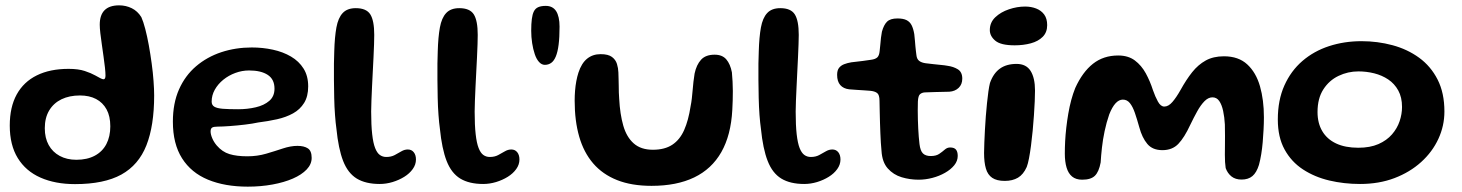

<svg xmlns="http://www.w3.org/2000/svg" viewBox="-20 -661 5466 718"><path d="M260.5 27.5Q186.5 27.5 131.5 3.2Q76.5 -21 46.5 -69.8Q16.5 -118.5 16.5 -191.5Q16.5 -260.5 42.5 -307.8Q68.5 -355 117.8 -379.2Q167 -403.5 236.5 -403.5Q273 -403.5 297 -395.5Q321 -387.5 336 -379Q346.5 -373 354.8 -368.8Q363 -364.5 367 -364.5Q374.5 -364.5 374.5 -378.5Q374.5 -389.5 372.5 -408.2Q370.5 -427 367.2 -449.5Q364 -472 360.8 -494.8Q357.5 -517.5 355.2 -537Q353 -556.5 353 -568.5Q353 -641 425.5 -641Q451 -641 472.8 -630.2Q494.5 -619.5 508.5 -597Q516 -580.5 523.2 -552.8Q530.5 -525 536.5 -491.8Q542.5 -458.5 547.2 -423.8Q552 -389 554.2 -357.8Q556.5 -326.5 556.5 -304Q556.5 -191 527.5 -117.5Q498.5 -44 433.8 -8.2Q369 27.5 260.5 27.5ZM265.5 -63.5Q306 -63.5 334.5 -78.8Q363 -94 377.8 -122.2Q392.5 -150.5 392.5 -188.5Q392.5 -226.5 378.5 -252Q364.5 -277.5 339.2 -290.8Q314 -304 279 -304Q239.5 -304 210 -289.8Q180.5 -275.5 164 -248Q147.5 -220.5 147.5 -181.5Q147.5 -145 162 -118.8Q176.5 -92.5 203.2 -78Q230 -63.5 265.5 -63.5Z M906.5 37Q821 37 758 11Q695 -15 660.8 -69Q626.5 -123 626.5 -206Q626.5 -275 649.5 -326.8Q672.5 -378.5 713.2 -413.2Q754 -448 807.5 -465.8Q861 -483.5 921.5 -483.5Q962.5 -483.5 1000.5 -475.2Q1038.5 -467 1068.2 -449.5Q1098 -432 1115.2 -404.5Q1132.5 -377 1132.5 -338Q1132.5 -300.5 1117.2 -276Q1102 -251.5 1075.8 -237Q1049.5 -222.5 1015.8 -215Q982 -207.5 945.5 -203Q925 -198.5 895.8 -195Q866.5 -191.5 838.5 -189.5Q810.5 -187.5 794 -187.5Q779 -187.5 773.2 -183.8Q767.5 -180 767.5 -169.5Q767.5 -159 773.5 -144.5Q779.5 -130 790.5 -117Q811 -93 838 -84.8Q865 -76.5 905 -76.5Q942 -76.5 975.2 -86.2Q1008.5 -96 1037.8 -105.8Q1067 -115.5 1092.5 -115.5Q1117 -115.5 1131.2 -106.2Q1145.5 -97 1145.5 -70.5Q1145.5 -47 1126.8 -27.2Q1108 -7.5 1075.2 6.8Q1042.5 21 999 29Q955.5 37 906.5 37ZM870.5 -252.5Q905.5 -252.5 936.5 -259.8Q967.5 -267 987 -283.8Q1006.5 -300.5 1006.5 -329.5Q1006.5 -364.5 981.2 -381Q956 -397.5 911.5 -397.5Q885 -397.5 860 -388.2Q835 -379 815 -362.8Q795 -346.5 783.2 -325.5Q771.5 -304.5 771.5 -281Q771.5 -268 781.5 -262Q791.5 -256 813.2 -254.2Q835 -252.5 870.5 -252.5Z M1400 27Q1347.5 27 1314.2 6.8Q1281 -13.5 1263.2 -59Q1245.5 -104.5 1238 -180Q1235 -201 1232.8 -231Q1230.5 -261 1229.8 -295Q1229 -329 1228.8 -362.2Q1228.5 -395.5 1228.8 -423.5Q1229 -451.5 1230 -469.5Q1231.5 -522.5 1238 -558.2Q1244.5 -594 1261.5 -612.2Q1278.5 -630.5 1310.5 -630.5Q1350 -630.5 1364.8 -607.2Q1379.5 -584 1379.5 -530.5Q1379.5 -517 1378.8 -495.2Q1378 -473.5 1376.8 -447Q1375.5 -420.5 1374 -392Q1372.5 -363.5 1371.2 -336Q1370 -308.5 1369 -284.8Q1368 -261 1368 -244Q1368 -192.5 1371.8 -159.2Q1375.5 -126 1382.8 -107.5Q1390 -89 1400.5 -81.5Q1411 -74 1424.5 -74Q1442.5 -74 1455.8 -81Q1469 -88 1480.8 -95Q1492.5 -102 1505 -102Q1519 -102 1527.2 -91.8Q1535.5 -81.5 1535.5 -64.5Q1535.5 -45.5 1523.5 -28.8Q1511.5 -12 1491.8 0.2Q1472 12.5 1448 19.8Q1424 27 1400 27Z M1787 27Q1734.5 27 1701.2 6.8Q1668 -13.5 1650.2 -59Q1632.5 -104.5 1625 -180Q1622 -201 1619.8 -231Q1617.5 -261 1616.8 -295Q1616 -329 1615.8 -362.2Q1615.5 -395.5 1615.8 -423.5Q1616 -451.5 1617 -469.5Q1618.5 -522.5 1625 -558.2Q1631.5 -594 1648.5 -612.2Q1665.5 -630.5 1697.5 -630.5Q1737 -630.5 1751.8 -607.2Q1766.5 -584 1766.5 -530.5Q1766.5 -517 1765.8 -495.2Q1765 -473.5 1763.8 -447Q1762.5 -420.5 1761 -392Q1759.5 -363.5 1758.2 -336Q1757 -308.5 1756 -284.8Q1755 -261 1755 -244Q1755 -192.5 1758.8 -159.2Q1762.5 -126 1769.8 -107.5Q1777 -89 1787.5 -81.5Q1798 -74 1811.5 -74Q1829.5 -74 1842.8 -81Q1856 -88 1867.8 -95Q1879.5 -102 1892 -102Q1906 -102 1914.2 -91.8Q1922.5 -81.5 1922.5 -64.5Q1922.5 -45.5 1910.5 -28.8Q1898.5 -12 1878.8 0.2Q1859 12.5 1835 19.8Q1811 27 1787 27Z M2017.5 -418.5Q2005.5 -418.5 1995.8 -429.2Q1986 -440 1979.8 -458.5Q1973.5 -477 1970 -499.8Q1966.5 -522.5 1966.5 -546Q1966.5 -572 1968.8 -589.8Q1971 -607.5 1976.5 -618.5Q1982 -629.5 1992.8 -634.2Q2003.5 -639 2021 -639Q2034 -639 2043.8 -634Q2053.5 -629 2059.8 -619.2Q2066 -609.5 2069.2 -595Q2072.5 -580.5 2072.5 -561.5Q2072.5 -521.5 2069 -494Q2065.5 -466.5 2058.5 -449.8Q2051.5 -433 2041.2 -425.8Q2031 -418.5 2017.5 -418.5Z M2416.5 34Q2342 34 2287.8 12.5Q2233.5 -9 2198.2 -50Q2163 -91 2146 -150Q2129 -209 2129 -284.5Q2129 -303.5 2130.5 -322Q2132 -340.5 2135.2 -357.8Q2138.5 -375 2143 -389Q2154.5 -424.5 2175.5 -441.5Q2196.5 -458.5 2226 -458.5Q2254.5 -458.5 2268.5 -448Q2282.5 -437.5 2287.2 -421.8Q2292 -406 2292.5 -390.5Q2293 -380 2293.2 -367.2Q2293.5 -354.5 2293.8 -341Q2294 -327.5 2294.2 -315Q2294.5 -302.5 2295.5 -292Q2298.5 -234 2310.8 -191.2Q2323 -148.5 2349.8 -124.8Q2376.5 -101 2421.5 -101Q2466 -101 2494.2 -119.8Q2522.5 -138.5 2538.5 -174.8Q2554.5 -211 2562.5 -263.5Q2565.5 -278 2567.2 -293.2Q2569 -308.5 2570.2 -324Q2571.5 -339.5 2573.2 -355Q2575 -370.5 2577.5 -386Q2584.5 -419 2601.8 -437.8Q2619 -456.5 2652.5 -456.5Q2681 -456.5 2696 -439Q2711 -421.5 2717 -390.5Q2718.5 -373.5 2719.5 -356Q2720.5 -338.5 2720.5 -320.8Q2720.5 -303 2720 -285.2Q2719.5 -267.5 2718.5 -250Q2713.5 -155.5 2677.5 -92.2Q2641.5 -29 2576 2.5Q2510.5 34 2416.5 34Z M2987.5 27Q2935 27 2901.8 6.8Q2868.5 -13.5 2850.8 -59Q2833 -104.5 2825.5 -180Q2822.5 -201 2820.2 -231Q2818 -261 2817.2 -295Q2816.5 -329 2816.2 -362.2Q2816 -395.5 2816.2 -423.5Q2816.5 -451.5 2817.5 -469.5Q2819 -522.5 2825.5 -558.2Q2832 -594 2849 -612.2Q2866 -630.5 2898 -630.5Q2937.5 -630.5 2952.2 -607.2Q2967 -584 2967 -530.5Q2967 -517 2966.2 -495.2Q2965.5 -473.5 2964.2 -447Q2963 -420.5 2961.5 -392Q2960 -363.5 2958.8 -336Q2957.5 -308.5 2956.5 -284.8Q2955.5 -261 2955.5 -244Q2955.5 -192.5 2959.2 -159.2Q2963 -126 2970.2 -107.5Q2977.5 -89 2988 -81.5Q2998.5 -74 3012 -74Q3030 -74 3043.2 -81Q3056.5 -88 3068.2 -95Q3080 -102 3092.5 -102Q3106.5 -102 3114.8 -91.8Q3123 -81.5 3123 -64.5Q3123 -45.5 3111 -28.8Q3099 -12 3079.2 0.2Q3059.5 12.5 3035.5 19.8Q3011.5 27 2987.5 27Z M3415 11Q3382.5 11 3351.8 1.8Q3321 -7.5 3300 -31Q3279 -54.5 3276.5 -96.5Q3275 -110.5 3274 -127.2Q3273 -144 3272.2 -163Q3271.5 -182 3270.8 -202.2Q3270 -222.5 3269.8 -243.2Q3269.5 -264 3269 -284Q3269 -306.5 3260 -313.2Q3251 -320 3234 -321.5Q3224.5 -322.5 3210.8 -323.2Q3197 -324 3182.5 -325Q3168 -326 3155.5 -327Q3134 -329.5 3122.2 -343Q3110.5 -356.5 3110.5 -381Q3110.5 -398 3117.5 -407Q3124.5 -416 3136.5 -420.8Q3148.5 -425.5 3163.5 -428Q3188.5 -430.5 3205.8 -433Q3223 -435.5 3237.5 -437.5Q3253 -439.5 3260.5 -446.2Q3268 -453 3269.5 -470Q3271 -481 3272 -494Q3273 -507 3274.5 -520Q3276 -533 3278 -542.5Q3285 -568 3297.2 -580Q3309.5 -592 3336 -592Q3357.5 -592 3370 -585.8Q3382.5 -579.5 3389 -566.8Q3395.5 -554 3399 -533.5Q3400.5 -519.5 3401.5 -508.5Q3402.5 -497.5 3403.2 -488.2Q3404 -479 3405 -471Q3406 -463 3407 -455Q3408.5 -440 3417.5 -433.2Q3426.5 -426.5 3441.5 -424.5Q3455 -423 3469.8 -421.2Q3484.5 -419.5 3498.5 -418.2Q3512.5 -417 3523 -415Q3545.5 -412 3562 -401.8Q3578.5 -391.5 3578.5 -367Q3578.5 -345.5 3565 -332.5Q3551.5 -319.5 3530 -318Q3502 -317 3477.5 -316.8Q3453 -316.5 3439 -315.5Q3428 -315 3420.8 -309Q3413.5 -303 3412.5 -281Q3412 -264.5 3412 -247.5Q3412 -230.5 3412.5 -213.5Q3413 -196.5 3413.8 -180.2Q3414.5 -164 3415.8 -149.5Q3417 -135 3418.5 -122.5Q3421.5 -97 3431.5 -87.2Q3441.5 -77.5 3460.5 -77.5Q3480.5 -77.5 3492.2 -85.5Q3504 -93.5 3513 -101.5Q3522 -109.5 3533 -109.5Q3548.5 -109.5 3555 -101.5Q3561.5 -93.5 3561.5 -78Q3561.5 -59 3548.5 -43Q3535.5 -27 3514 -14.8Q3492.5 -2.5 3466.8 4.2Q3441 11 3415 11Z M3737.5 15.5Q3707.5 15.5 3690.5 4Q3673.5 -7.5 3666.8 -30.8Q3660 -54 3660 -89Q3660 -105.5 3661 -127.8Q3662 -150 3663.2 -175Q3664.5 -200 3666.5 -225.8Q3668.5 -251.5 3671 -275.5Q3673.5 -299.5 3676.2 -319Q3679 -338.5 3682 -350.5Q3694.5 -386.5 3719 -404.2Q3743.5 -422 3781.5 -422Q3817.5 -422 3834 -395.8Q3850.5 -369.5 3850.5 -322.5Q3850.5 -306.5 3849.5 -282.2Q3848.5 -258 3846.5 -229.8Q3844.5 -201.5 3841.8 -172.2Q3839 -143 3835.5 -116.2Q3832 -89.5 3828 -68.8Q3824 -48 3819.5 -36.5Q3807 -8.5 3786.8 3.5Q3766.5 15.5 3737.5 15.5ZM3774.5 -491.5Q3722.5 -491.5 3702 -508.8Q3681.5 -526 3681.5 -548.5Q3681.5 -577 3702 -596.5Q3722.5 -616 3753 -626.2Q3783.5 -636.5 3813.5 -636.5Q3836 -636.5 3854.8 -629.2Q3873.5 -622 3884.8 -606.8Q3896 -591.5 3896 -567Q3896 -540 3879.2 -523.2Q3862.5 -506.5 3834.8 -499Q3807 -491.5 3774.5 -491.5Z M4027 11Q4003.5 11 3989.2 -0.8Q3975 -12.5 3968.5 -34.5Q3962 -56.5 3962 -86.5Q3962 -108 3963.2 -132.8Q3964.5 -157.5 3967.5 -183.8Q3970.5 -210 3975 -236.2Q3979.5 -262.5 3986 -286.8Q3992.5 -311 4001 -332Q4028 -391.5 4067.2 -422.5Q4106.5 -453.5 4161.5 -453.5Q4199 -453.5 4223.8 -435Q4248.5 -416.5 4264.8 -386.8Q4281 -357 4291.5 -324Q4300 -299.5 4310.2 -281Q4320.5 -262.5 4334 -262.5Q4349.5 -262.5 4364.2 -279.5Q4379 -296.5 4395 -325Q4416 -363 4438.2 -391Q4460.5 -419 4489 -434.8Q4517.5 -450.5 4557 -450.5Q4611.5 -450.5 4644.2 -420.2Q4677 -390 4691.8 -338.5Q4706.5 -287 4706.5 -222.5Q4706.5 -200 4705.2 -176.2Q4704 -152.5 4702 -129.2Q4700 -106 4696.5 -84.5Q4693 -63 4688 -44.5Q4679 -15.5 4663.5 -2.5Q4648 10.5 4623 10.5Q4600 10.5 4585.2 -1.2Q4570.5 -13 4563.5 -32.5Q4562 -42.5 4561.2 -55Q4560.5 -67.5 4560.5 -82.5Q4560.5 -97.5 4560.8 -115Q4561 -132.5 4561 -152.8Q4561 -173 4560.5 -195.5Q4559 -223 4554 -246.2Q4549 -269.5 4539.5 -283.2Q4530 -297 4514 -297Q4498.5 -297 4484.2 -282.5Q4470 -268 4457 -244.5Q4444 -221 4431 -194Q4409 -146.5 4386.5 -123Q4364 -99.5 4327 -99.5Q4290 -99.5 4270.5 -122.8Q4251 -146 4240.5 -185Q4232 -215.5 4224 -238.8Q4216 -262 4205.5 -275.2Q4195 -288.5 4179 -288.5Q4164.5 -288.5 4151.8 -274.8Q4139 -261 4128 -233Q4117.5 -202.5 4110.8 -170.5Q4104 -138.5 4100.8 -108.8Q4097.5 -79 4096 -53.5Q4089.5 -18.5 4074.5 -3.8Q4059.5 11 4027 11Z M5066 27Q5006 27 4951 14Q4896 1 4852.5 -27.5Q4809 -56 4783.8 -102Q4758.5 -148 4758.5 -214Q4758.5 -286.5 4783 -341.2Q4807.5 -396 4850.5 -433Q4893.5 -470 4950.2 -488.5Q5007 -507 5071.5 -507Q5131.5 -507 5187.2 -492Q5243 -477 5286.8 -445.2Q5330.5 -413.5 5356 -363.5Q5381.5 -313.5 5381.5 -244Q5381.5 -190.5 5359 -141.8Q5336.5 -93 5294.5 -55Q5252.5 -17 5194.8 5Q5137 27 5066 27ZM5059.5 -108.5Q5103.5 -108.5 5134.8 -122.2Q5166 -136 5185.5 -158.5Q5205 -181 5214 -207.8Q5223 -234.5 5223 -261Q5223 -297 5209 -322.5Q5195 -348 5171.5 -363.8Q5148 -379.5 5119 -386.8Q5090 -394 5060 -394Q5020.5 -394 4985.5 -377.2Q4950.5 -360.5 4928.8 -326.8Q4907 -293 4907 -242Q4907 -200.5 4924.8 -170.5Q4942.5 -140.5 4976.5 -124.5Q5010.5 -108.5 5059.5 -108.5Z"/></svg>

Font: Gluten Thin Medium
Style: Regular
Weight: 500
Version: Version 1.300